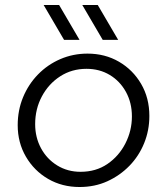

<svg xmlns="http://www.w3.org/2000/svg" viewBox="-20 -737 670 770"><path d="M299 13Q229 13 173 -19.5Q117 -52 84 -108.5Q51 -165 51 -235Q51 -295 72.5 -347Q94 -399 132.5 -438.5Q171 -478 222 -500Q273 -522 331 -522Q401 -522 457 -489.5Q513 -457 546 -400.5Q579 -344 579 -272Q579 -214 558 -162.5Q537 -111 499 -72Q461 -33 410.5 -10Q360 13 299 13ZM303 -48Q365 -48 411 -79.5Q457 -111 483 -162Q509 -213 509 -270Q509 -325 485 -368.5Q461 -412 420 -436.5Q379 -461 327 -461Q268 -461 221.5 -431Q175 -401 148 -350.5Q121 -300 121 -239Q121 -186 144.5 -142.5Q168 -99 209.5 -73.5Q251 -48 303 -48ZM392 -577 310 -717H372L454 -577ZM237 -577 155 -717H217L299 -577Z"/></svg>

Font: MuseoModerno Thin Light
Style: Italic
Weight: 300
Italic angle: -9°
Version: Version 1.003